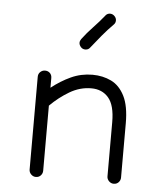

<svg xmlns="http://www.w3.org/2000/svg" viewBox="-48 -663 593 705"><g transform="rotate(5 248.5 -310.5)"><path d="M397 0Q387 0 379.5 -7.5Q372 -15 372 -25V-225Q372 -287 348.5 -314.5Q325 -342 285 -342Q243 -342 205 -319.5Q167 -297 135 -265V-25Q135 -15 128 -7.5Q121 0 110 0Q100 0 92.5 -7.5Q85 -15 85 -25V-367Q85 -378 92.5 -385Q100 -392 110 -392Q121 -392 128 -385Q135 -378 135 -367V-331Q169 -358 206 -375Q243 -392 285 -392Q323 -392 354 -377Q385 -362 403.5 -325.5Q422 -289 422 -225V-25Q422 -15 415 -7.5Q408 0 397 0ZM347 -583Q325 -561 305.5 -537.5Q286 -514 267 -490Q261 -482 250 -482Q240 -482 233.5 -489.5Q227 -497 227 -505Q227 -512 232 -519Q250 -543 272 -566Q294 -589 314 -614Q320 -621 330 -621Q339 -621 346 -614Q353 -607 353 -598Q353 -589 347 -583Z"/></g></svg>

Font: Hubballi
Style: Regular
Weight: 400
Designer: Erin McLaughlin
Version: Version 1.000; ttfautohint (v1.8.3)